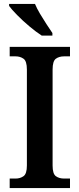

<svg xmlns="http://www.w3.org/2000/svg" viewBox="-20 -951 402 971"><path d="M29 0V-48H59Q82 -48 99 -60Q116 -72 116 -114V-599Q116 -642 99 -654Q82 -666 59 -666H29V-714H334V-666H304Q279 -666 262.5 -654Q246 -642 246 -599V-114Q246 -72 262.5 -60Q279 -48 304 -48H334V0ZM191 -771Q163 -789 129 -817.5Q95 -846 66.5 -875Q38 -904 26 -921V-931H157Q166 -909 182 -882Q198 -855 215 -829Q232 -803 245 -784V-771Z"/></svg>

Font: Noto Serif Tamil SemiCondensed SemiBold
Style: Regular
Weight: 600
Width: 4
Designer: Indian Type Foundry, Tom Grace, and the Monotype Design Team
Foundry: Monotype Imaging Inc.
Version: Version 2.004; ttfautohint (v1.8.4.7-5d5b)